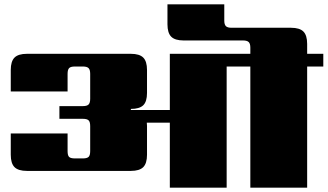

<svg xmlns="http://www.w3.org/2000/svg" viewBox="-20 -872 1522 892"><path d="M1482 -622V-563H1407V0H1143V-563H1033V0H769V-302H662Q663 -297 663 -287V-153Q663 -113 645.5 -95.5Q628 -78 588 -78H105Q65 -78 47.5 -95.5Q30 -113 30 -153V-252H294V-170Q294 -150 301 -143Q308 -136 328 -136H365Q384 -136 391.5 -143Q399 -150 399 -170V-286Q399 -306 391.5 -313Q384 -320 365 -320H256V-379H365Q384 -379 391.5 -386.5Q399 -394 399 -413V-529Q399 -548 391.5 -555.5Q384 -563 365 -563H328Q308 -563 301 -555.5Q294 -548 294 -529V-447H30V-547Q30 -587 47.5 -604.5Q65 -622 105 -622H588Q628 -622 645.5 -604.5Q663 -587 663 -547V-440Q663 -400 645.5 -383Q628 -366 588 -366V-361H769V-622H1143V-651Q1143 -669 1135.5 -676.5Q1128 -684 1109 -684H833Q793 -684 775.5 -701.5Q758 -719 758 -759V-852H1022V-776Q1022 -758 1029.5 -750.5Q1037 -743 1056 -743H1332Q1372 -743 1389.5 -725.5Q1407 -708 1407 -668V-622Z"/></svg>

Font: Sarpanch Black
Style: Regular
Weight: 900
Designer: Manushi Parikh (Devanagari and Latin), Jyotish Sonowal (Devanagari)
Foundry: Indian Type Foundry
Version: Version 2.004;PS 1.0;hotconv 1.0.78;makeotf.lib2.5.61930; tt